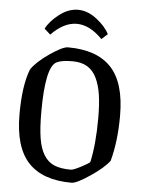

<svg xmlns="http://www.w3.org/2000/svg" viewBox="-55 -831 659 884"><g transform="rotate(5 274.0 -389.0)"><path d="M151.9 -662.1 124 -687Q141.6 -722.2 183.6 -754.6Q225.6 -787.1 270 -787.1Q314.5 -787.1 356.4 -754.6Q398.4 -722.2 416 -687L388.2 -662.1Q330.1 -722.2 270 -722.2Q210 -722.2 151.9 -662.1ZM309.1 8.8Q175.3 8.8 109.1 -61.8Q43 -132.3 43 -283.2Q43 -418.9 73.2 -494.1Q96.7 -529.8 155.5 -570.3Q214.4 -610.8 238.8 -610.8Q372.6 -610.8 438.7 -540.5Q504.9 -470.2 504.9 -317.9Q504.9 -199.7 480 -107.9Q455.1 -74.2 393.6 -32.7Q332 8.8 309.1 8.8ZM300.8 -50.8Q312 -50.8 347.7 -69.3Q383.3 -87.9 387.2 -94.2Q405.8 -177.7 405.8 -299.8Q405.8 -361.3 399.2 -405.5Q392.6 -449.7 376.7 -482.9Q360.8 -516.1 333.3 -532.5Q305.7 -548.8 265.1 -548.8Q214.8 -548.8 191.9 -537.1Q142.1 -511.7 142.1 -303.2Q142.1 -229.5 149.7 -182.4Q157.2 -135.3 176 -105.2Q194.8 -75.2 224.6 -63Q254.4 -50.8 300.8 -50.8Z"/></g></svg>

Font: Grenze
Style: Regular
Weight: 400
Designer: Renata Polastri
Foundry: Omnibus-Type
Version: Version 1.002;PS 001.002;hotconv 1.0.88;makeotf.lib2.5.64775